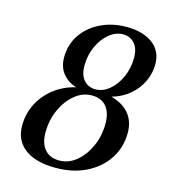

<svg xmlns="http://www.w3.org/2000/svg" viewBox="-109 -803 808 907"><g transform="rotate(15 295.0 -350.0)"><path d="M533 -233Q533 -161 496 -105Q459 -49 394.5 -17Q330 15 245 15Q148 15 95 -25Q42 -65 42 -137Q42 -196 67.5 -245.5Q93 -295 138 -329.5Q183 -364 242 -378Q202 -389 176 -420.5Q150 -452 150 -500Q150 -562 182.5 -610.5Q215 -659 272 -687Q329 -715 400 -715Q479 -715 527 -679.5Q575 -644 575 -579Q575 -535 555.5 -494Q536 -453 500 -422.5Q464 -392 414 -378Q471 -363 502 -326Q533 -289 533 -233ZM470 -582Q470 -629 448 -653Q426 -677 392 -677Q356 -677 324 -650.5Q292 -624 272.5 -580.5Q253 -537 253 -487Q253 -441 275 -416.5Q297 -392 331 -392Q368 -392 399.5 -418.5Q431 -445 450.5 -488.5Q470 -532 470 -582ZM420 -248Q420 -301 395.5 -330.5Q371 -360 324 -360Q279 -360 241 -328.5Q203 -297 180 -246Q157 -195 157 -134Q157 -82 182 -52.5Q207 -23 253 -23Q299 -23 336.5 -54Q374 -85 397 -136Q420 -187 420 -248Z"/></g></svg>

Font: Poltawski Nowy
Style: Italic
Weight: 400
Italic angle: -12°
Designer: Adam Pótawski, Mateusz Machalski, Borys Kosmynka, Ania Wieluska
Foundry: Capitalics.wtf
Version: Version 1.001;gftools[0.9.25]